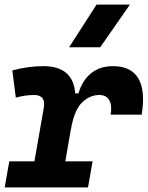

<svg xmlns="http://www.w3.org/2000/svg" viewBox="-35 -815 642 835"><path d="M-14.6 0 5.4 -113.3H114.7L155.3 -345.2Q165.5 -401.9 113.3 -401.9Q76.2 -401.9 33.7 -390.6L18.6 -508.8Q88.4 -527.3 153.3 -527.3Q283.2 -527.3 292 -409.2H306.2Q323.2 -465.8 361.3 -496.6Q399.4 -527.3 457 -527.3Q535.2 -527.3 566.7 -473.9Q598.1 -420.4 581.1 -316.4H446.3Q453.1 -357.9 439.9 -379.9Q426.8 -401.9 397 -401.9Q355.5 -401.9 321.3 -368.7Q287.1 -335.4 272.9 -249.5V-251L249 -113.3H367.7L347.7 0ZM265.6 -609.4 384.8 -794.9H529.8L400.9 -609.4Z"/></svg>

Font: Cascadia Code PL
Style: Bold Italic
Weight: 700
Italic angle: -10°
Monospace: yes
Designer: Aaron Bell
Foundry: Saja Typeworks
Version: Version 2404.023; ttfautohint (v1.8.4)